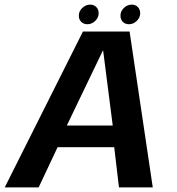

<svg xmlns="http://www.w3.org/2000/svg" viewBox="-44 -812 765 832"><path d="M-23.5 0H123.5L205.5 -174H451L471.5 0H618L517.5 -675.5H315.5ZM245.5 -268 401.5 -592.5H403L444.5 -268ZM335 -707Q353.5 -707 368.5 -721.2Q383.5 -735.5 383.5 -755Q383.5 -771 373.2 -781.5Q363 -792 347 -792Q328 -792 312.8 -777.8Q297.5 -763.5 297.5 -744Q297.5 -728 307.8 -717.5Q318 -707 335 -707ZM515 -707Q533.5 -707 548.5 -721.2Q563.5 -735.5 563.5 -755Q563.5 -771 553.2 -781.5Q543 -792 527 -792Q508 -792 493 -777.8Q478 -763.5 478 -744Q478 -728 488 -717.5Q498 -707 515 -707Z"/></svg>

Font: Anybody UltraCondensed Thin SemiBold
Style: Italic
Weight: 600
Italic angle: -10°
Version: Version 1.111